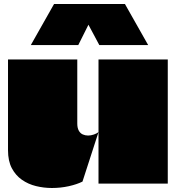

<svg xmlns="http://www.w3.org/2000/svg" viewBox="-20 -917 878 959"><path d="M818 -620Q818 -553 818 -485Q818 -417 818 -349Q818 -291 818 -232.5Q818 -174 818 -116Q818 -58 818 0H472Q472 -42 472 -85Q472 -128 472 -171.5Q472 -215 472 -256Q472 -349 472 -438.5Q472 -528 472 -620ZM366 -620Q366 -567 366 -513.5Q366 -460 366 -407Q366 -354 366 -300Q366 -278 373.5 -264.5Q381 -251 393.5 -245.5Q406 -240 420 -240Q434 -240 448.5 -245Q463 -250 472 -257L392 -10Q364 4 323.5 13Q283 22 239 22Q199 22 160 12.5Q121 3 89.5 -19Q58 -41 39 -77Q20 -113 20 -167Q20 -239 20 -311Q20 -383 20 -455Q20 -496 20 -537.5Q20 -579 20 -620ZM134 -692 250 -897H604L720 -692H476L414 -808H429L371 -692Z"/></svg>

Font: Climate Crisis
Style: Regular
Weight: 400
Version: Version 1.003